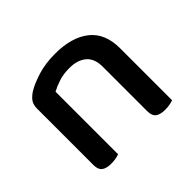

<svg xmlns="http://www.w3.org/2000/svg" viewBox="-119 -636 797 797"><g transform="rotate(-45 279.5 -238.0)"><path d="M385 -303Q385 -352 357.5 -375Q330 -398 283 -398Q248 -398 220.5 -389Q193 -380 173 -369V-2Q166 1 153.5 3.5Q141 6 126 6Q97 6 83 -5Q69 -16 69 -42V-372Q69 -395 78 -409Q87 -423 108 -437Q136 -454 181 -468Q226 -482 283 -482Q380 -482 435 -438.5Q490 -395 490 -307V-2Q483 1 470 3.5Q457 6 442 6Q413 6 399 -5Q385 -16 385 -42V-303Z"/></g></svg>

Font: Baloo Da 2 Medium
Style: Regular
Weight: 500
Designer: Noopur Datye, Sulekha Rajkumar and Ek Type
Foundry: Ek Type
Version: Version 1.640;hotconv 1.0.111;makeotfexe 2.5.65597; ttfautoh